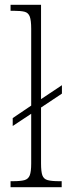

<svg xmlns="http://www.w3.org/2000/svg" viewBox="-20 -780 284 800"><path d="M24 0V-25H33Q66 -25 82 -29.5Q98 -34 104 -49.5Q110 -65 110 -99V-306L33 -255V-288L110 -340V-660Q110 -695 104 -711Q98 -727 82.5 -731Q67 -735 39 -735H24V-760H151V-367L238 -425V-390L151 -332V-99Q151 -65 156.5 -49.5Q162 -34 178.5 -29.5Q195 -25 227 -25H237V0Z"/></svg>

Font: Noto Serif Khmer Condensed ExtraLight
Style: Regular
Weight: 250
Width: 3
Designer: Danh Hong and the Monotype Design Team
Foundry: Monotype Imaging Inc.
Version: Version 2.004